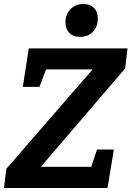

<svg xmlns="http://www.w3.org/2000/svg" viewBox="-24 -948 663 968"><path d="M619 -704 607 -603 182 -107H436L465 -194H550L518 0H-4L8 -97L443 -598H208L175 -510H91L121 -704ZM306 -836Q306 -876 331.5 -902Q357 -928 396 -928Q430 -928 449.5 -908.5Q469 -889 469 -854Q469 -813 444 -787.5Q419 -762 379 -762Q345 -762 325.5 -782Q306 -802 306 -836Z"/></svg>

Font: Bitter Pro
Style: Bold Italic
Weight: 700
Italic angle: -9°
Designer: Sol Matas, and Bitter project Authors
Foundry: Sol Matas
Version: Version 1.010